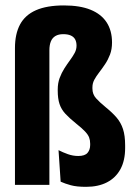

<svg xmlns="http://www.w3.org/2000/svg" viewBox="-20 -698 510 725"><path d="M36.5 -516.5Q36.5 -570 55.8 -605.8Q75 -641.5 116 -659.5Q157 -677.5 221.5 -677.5Q282 -677.5 322 -661.2Q362 -645 382.5 -613.8Q403 -582.5 403 -537.5Q403 -512 395.5 -492.2Q388 -472.5 377 -456Q366 -439.5 354.8 -425Q343.5 -410.5 336.2 -397Q329 -383.5 329 -368.5V-363.5Q329 -342 342.8 -326.8Q356.5 -311.5 381 -291.5Q404.5 -272.5 420.5 -253.8Q436.5 -235 444.5 -210.5Q452.5 -186 452.5 -149V-139Q452.5 -92 434.8 -59.2Q417 -26.5 384 -9.5Q351 7.5 305 7.5Q269.5 7.5 247.5 1.5Q225.5 -4.5 209 -12L201 -131Q217.5 -122.5 236.5 -115.8Q255.5 -109 275.5 -109Q300.5 -109 310.5 -120.8Q320.5 -132.5 320.5 -150.5V-155.5Q320.5 -168.5 316.5 -179Q312.5 -189.5 301.2 -201.5Q290 -213.5 268 -231Q242.5 -251.5 227 -268.2Q211.5 -285 204.8 -305.2Q198 -325.5 198 -356V-360Q198 -384 205.2 -403.5Q212.5 -423 223 -439.5Q233.5 -456 244 -470.2Q254.5 -484.5 261.8 -497.8Q269 -511 269 -525.5Q269 -539.5 263.8 -549.2Q258.5 -559 247.2 -564Q236 -569 219 -569Q201 -569 189.2 -562Q177.5 -555 172 -541.5Q166.5 -528 166.5 -508V0H36.5Z"/></svg>

Font: Anek Latin Condensed
Style: Bold
Weight: 700
Width: 3
Designer: Yesha Goshar
Foundry: Ek Type
Version: Version 1.003